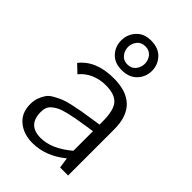

<svg xmlns="http://www.w3.org/2000/svg" viewBox="-234 -867 968 968"><g transform="rotate(45 250.0 -382.5)"><path d="M43.9 0ZM249 -777.3Q198.2 -777.3 169.7 -745.6Q141.1 -713.9 141.1 -670.9Q141.1 -627.9 169.4 -597.2Q197.8 -566.4 249 -566.4Q301.3 -566.4 330.6 -597.7Q359.9 -628.9 359.9 -671.9Q359.9 -714.8 330.8 -746.1Q301.8 -777.3 249 -777.3ZM204.8 -626.7Q189 -646.5 189 -671.9Q189 -697.3 204.8 -716.8Q220.7 -736.3 249 -736.3Q277.3 -736.3 293.2 -716.8Q309.1 -697.3 309.1 -671.9Q309.1 -646.5 293.2 -626.7Q277.3 -606.9 249 -606.9Q220.7 -606.9 204.8 -626.7ZM364.3 -106.9Q279.8 -35.6 202.1 -35.6Q109.4 -35.6 109.4 -129.4Q109.4 -147.5 114.7 -161.1Q120.1 -174.8 133.1 -185.3Q146 -195.8 161.1 -203.4Q176.3 -210.9 202.6 -217.5Q229 -224.1 253.4 -228.8Q277.8 -233.4 316.4 -239.3L364.3 -246.6ZM376.5 0H433.6V-328.6Q433.6 -509.8 250 -509.8Q124.5 -509.8 64.5 -433.6Q106 -394.5 106 -394Q130.4 -424.3 167.2 -440.4Q204.1 -456.5 246.1 -456.5Q310.5 -456.5 337.4 -426Q364.3 -395.5 364.3 -314V-293.5L315.9 -286.1Q273.4 -279.8 252.4 -276.1Q231.4 -272.5 196.8 -264.9Q162.1 -257.3 144.8 -250.2Q127.4 -243.2 104.5 -230.7Q81.5 -218.3 70.8 -203.4Q60.1 -188.5 52 -167.2Q43.9 -146 43.9 -119.6Q43.9 -57.1 85.7 -22.7Q127.4 11.7 189.9 11.7Q284.7 11.7 368.2 -56.6Z"/></g></svg>

Font: Pontano Sans
Style: Regular
Weight: 400
Foundry: vernon adams
Version: 1.0